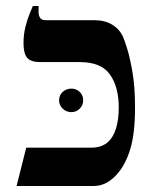

<svg xmlns="http://www.w3.org/2000/svg" viewBox="-20 -617 513 637"><path d="M35 0 67 -127H281Q316 -127 336 -144Q356 -161 365 -191Q374 -221 374 -261Q374 -328 345 -369.5Q316 -411 245 -411H114Q82 -411 70 -425.5Q58 -440 58 -473Q58 -503 64.5 -528.5Q71 -554 78.5 -572Q86 -590 89 -597H108V-576Q108 -566 113 -558Q118 -550 132 -550H293Q328 -550 352.5 -535Q377 -520 388 -495Q392 -487 401.5 -457Q411 -427 419.5 -377.5Q428 -328 428 -260Q428 -175 412.5 -123.5Q397 -72 370 -41Q354 -22 334 -11Q314 0 292 0ZM217 -245Q200 -245 188 -256.5Q176 -268 176 -284Q176 -301 188 -312Q200 -323 217 -323Q233 -323 244.5 -312Q256 -301 256 -284Q256 -268 244.5 -256.5Q233 -245 217 -245Z"/></svg>

Font: Frank Ruhl Libre Medium
Style: Regular
Weight: 500
Designer: Yanek Iontef
Foundry: Fontef
Version: Version 6.004